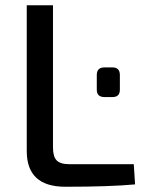

<svg xmlns="http://www.w3.org/2000/svg" viewBox="-20 -710 555 732"><path d="M182 -690V-148Q182 -113 196 -98.5Q210 -84 245 -84H490L495 -7Q398 2 229 2Q82 2 82 -134V-690ZM409 -340H378Q349 -340 349 -368V-424Q349 -453 378 -453H409Q437 -453 437 -424V-368Q437 -340 409 -340Z"/></svg>

Font: Exo 2.0 Medium
Style: Regular
Weight: 500
Designer: Natanael Gama
Version: Version 1.001;PS 001.001;hotconv 1.0.70;makeotf.lib2.5.58329